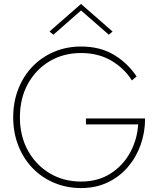

<svg xmlns="http://www.w3.org/2000/svg" viewBox="-20 -945 808 974"><path d="M391 -892 251 -769 231 -785 391 -925 551 -785 532 -769ZM416 -314V-344H716Q716 -274 693.5 -210.5Q671 -147 628.5 -97.5Q586 -48 526 -19.5Q466 9 391 9Q318 9 255 -17.5Q192 -44 145.5 -92Q99 -140 73 -206Q47 -272 47 -350Q47 -428 73 -494Q99 -560 145.5 -608Q192 -656 255 -682.5Q318 -709 391 -709Q488 -709 558 -667Q628 -625 673 -557L649 -537Q612 -597 546 -636.5Q480 -676 391 -676Q302 -676 232 -634.5Q162 -593 121.5 -519.5Q81 -446 81 -350Q81 -255 121.5 -181.5Q162 -108 232 -66Q302 -24 391 -24Q477 -24 540 -64Q603 -104 639.5 -170Q676 -236 681 -314Z"/></svg>

Font: Jost* Thin
Style: Regular
Weight: 200
Version: Version 3.7